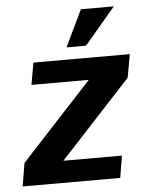

<svg xmlns="http://www.w3.org/2000/svg" viewBox="-51 -742 595 784"><g transform="rotate(-5 246.5 -350.0)"><path d="M10 0 26 -95 317 -410H82L98 -500H493L476 -405L185 -90H425L410 0ZM238 -550 310 -700H445L318 -550Z"/></g></svg>

Font: Scada
Style: Bold Italic
Weight: 700
Italic angle: -10°
Version: Version 4.000